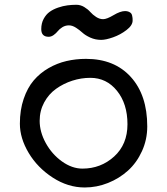

<svg xmlns="http://www.w3.org/2000/svg" viewBox="-20 -788 714 820"><path d="M188 -630.9Q156.2 -630.9 156.2 -663.6Q156.2 -688.5 166.5 -707.5Q176.8 -726.6 192.1 -737.5Q207.5 -748.5 228.3 -755.6Q249 -762.7 267.8 -765.1Q286.6 -767.6 306.2 -767.6Q323.7 -767.6 339.6 -758.1Q355.5 -748.5 365.7 -736.8Q376 -725.1 390.6 -715.6Q405.3 -706.1 420.4 -706.1Q436 -706.1 465.1 -723.4Q494.1 -740.7 514.2 -740.7Q523.4 -740.7 530 -737.8Q536.6 -734.9 539.8 -731.2Q543 -727.5 544.4 -720.9Q545.9 -714.4 546.1 -710.7Q546.4 -707 546.4 -700.2Q546.4 -679.7 520.3 -659.7Q494.1 -639.6 463.1 -628.7Q432.1 -617.7 412.1 -617.7Q387.2 -617.7 365.7 -627.4Q344.2 -637.2 331.8 -648.7Q319.3 -660.2 304 -669.9Q288.6 -679.7 274.4 -679.7Q259.3 -679.7 246.8 -672.1Q234.4 -664.6 227.1 -655.3Q219.7 -646 209.2 -638.4Q198.7 -630.9 188 -630.9ZM64.9 -259.8Q64.9 -318.4 81.1 -365.7Q97.2 -413.1 124 -444.6Q150.9 -476.1 187.5 -497.1Q224.1 -518.1 263.9 -527.3Q303.7 -536.6 347.2 -536.6Q468.8 -536.6 538.8 -459.2Q608.9 -381.8 608.9 -248Q608.9 -191.9 586.4 -142.6Q564 -93.3 526.9 -59.6Q489.7 -25.9 441.4 -6.6Q393.1 12.7 341.8 12.7Q270.5 12.7 205.3 -29.5Q140.1 -71.8 102.5 -134.8Q64.9 -197.8 64.9 -259.8ZM149.4 -272Q149.4 -224.6 175.5 -177Q201.7 -129.4 244.6 -98.6Q287.6 -67.9 332 -67.9Q410.6 -67.9 467.5 -119.6Q524.4 -171.4 524.4 -257.3Q524.4 -344.7 479.7 -400.1Q435.1 -455.6 365.7 -455.6Q326.7 -455.6 288.8 -443.4Q251 -431.2 219.5 -408.7Q188 -386.2 168.7 -350.6Q149.4 -314.9 149.4 -272Z"/></svg>

Font: Short Stack
Style: Regular
Weight: 400
Designer: James Grieshaber
Foundry: James Grieshaber
Version: Version 1.002